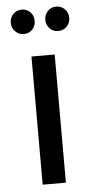

<svg xmlns="http://www.w3.org/2000/svg" viewBox="-53 -758 385 791"><g transform="rotate(-5 139.5 -363.0)"><path d="M91 0V-530H187V0ZM210 -625Q189 -625 175 -640Q161 -655 161 -675Q161 -697 175 -711.5Q189 -726 210 -726Q231 -726 245.5 -711.5Q260 -697 260 -675Q260 -654 245.5 -639.5Q231 -625 210 -625ZM68 -625Q47 -625 32.5 -640Q18 -655 18 -675Q18 -697 32.5 -711.5Q47 -726 68 -726Q89 -726 103 -711.5Q117 -697 117 -675Q117 -654 103 -639.5Q89 -625 68 -625Z"/></g></svg>

Font: Montserrat Z Med
Style: Regular
Weight: 500
Designer: Julieta Ulanovsky
Foundry: Julieta Ulanovsky
Version: Version 8.000